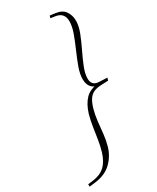

<svg xmlns="http://www.w3.org/2000/svg" viewBox="-294 -778 788 966"><g transform="rotate(-30 100.0 -295.0)"><path d="M273 -302 268.5 -287 225 -285Q200.5 -284 183.2 -276Q166 -268 154.2 -250.2Q142.5 -232.5 133.5 -201.5Q125 -171 121.2 -136.8Q117.5 -102.5 114 -68Q110.5 -33.5 101.5 -1.5Q88.5 46 52.8 81.5Q17 117 -45 124.5L-78.5 128.5L-79 114.5L-48.5 110.5Q-6.5 105.5 20 81.5Q46.5 57.5 61 10.5Q70.5 -21 75.8 -55.8Q81 -90.5 86.5 -125.5Q92 -160.5 101 -192Q115.5 -239.5 142.2 -267.5Q169 -295.5 221 -300.5L217 -290Q196.5 -293 184.2 -302.2Q172 -311.5 166.5 -325.5Q161 -339.5 161 -356.5Q161 -387 174.5 -424Q188 -461 205.2 -500.2Q222.5 -539.5 236 -576.5Q249.5 -613.5 249.5 -643Q249.5 -668 237.2 -682.5Q225 -697 199 -700.5L174 -704L177.5 -717.5L208.5 -713.5Q247 -708.5 263.2 -684.5Q279.5 -660.5 279.5 -629Q279.5 -598.5 265 -561.5Q250.5 -524.5 231.5 -485.5Q212.5 -446.5 198.2 -410.5Q184 -374.5 184 -346.5Q184 -328 193.8 -316.5Q203.5 -305 227 -304Z"/></g></svg>

Font: Newsreader 36pt ExtraLight
Style: Italic
Weight: 250
Italic angle: -17°
Designer: Hugues Gentile
Foundry: Production Type
Version: Version 1.003